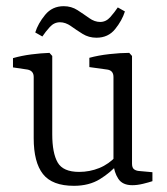

<svg xmlns="http://www.w3.org/2000/svg" viewBox="-20 -593 541 621"><path d="M364 -65Q338 -35 303 -13.5Q268 8 219 8Q149 8 119 -30Q89 -68 89 -146V-344Q89 -364 69 -368L22 -375V-405Q50 -413 81 -417Q112 -421 140 -422L149 -412V-159Q149 -98 166.5 -67.5Q184 -37 236 -37Q270 -37 301 -49.5Q332 -62 357 -89ZM473 -7Q461 -3 442.5 1.5Q424 6 408 6Q376 6 362.5 -15Q349 -36 347 -63V-344Q347 -365 327 -368L269 -376V-406Q298 -414 334 -418Q370 -422 398 -422L407 -412V-64Q407 -51 413 -46Q419 -41 429 -40L473 -36ZM292 -471Q267 -471 247 -483.5Q227 -496 209.5 -508.5Q192 -521 174 -521Q155 -521 141 -505.5Q127 -490 117 -475L94 -488Q103 -517 126 -545Q149 -573 186 -573Q211 -573 231 -560Q251 -547 268.5 -534.5Q286 -522 304 -522Q323 -522 337 -538Q351 -554 361 -569L384 -556Q375 -527 352.5 -499Q330 -471 292 -471Z"/></svg>

Font: Yrsa Light
Style: Regular
Weight: 300
Designer: Anna Giedrys (Yrsa+Rasa design), David Brezina (Yrsa art-direction, Rasa art-direction, design)
Foundry: Rosetta Type Foundry
Version: Version 2.004